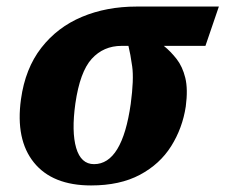

<svg xmlns="http://www.w3.org/2000/svg" viewBox="-20 -556 688 586"><path d="M258 10Q140 10 83.5 -60Q27 -130 44 -253Q57 -347 106 -410Q155 -473 230 -504.5Q305 -536 397 -536H648L607 -416H480Q501 -399 519 -376Q537 -353 545.5 -318.5Q554 -284 547 -231Q537 -165 502.5 -110Q468 -55 407 -22.5Q346 10 258 10ZM267 -55Q353 -55 379 -239Q389 -314 383.5 -353Q378 -392 372 -416H351Q296 -416 260 -376.5Q224 -337 210 -240Q198 -154 212.5 -104.5Q227 -55 267 -55Z"/></svg>

Font: Noto Serif SemiCondensed ExtraBold
Style: Italic
Weight: 800
Width: 4
Italic angle: -12°
Designer: Monotype Design Team
Foundry: Monotype Imaging Inc.
Version: Version 2.014; ttfautohint (v1.8.4.7-5d5b)